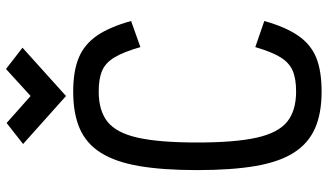

<svg xmlns="http://www.w3.org/2000/svg" viewBox="-246 -832 1092 640"><g transform="rotate(-90 300.0 -512.0)"><path d="M315 14Q241 14 191 -8.5Q141 -31 110.5 -79.5Q80 -128 66.5 -207Q53 -286 53 -401Q53 -515 66.5 -594Q80 -673 110.5 -721.5Q141 -770 191 -792Q241 -814 315 -814Q383 -814 427.5 -795.5Q472 -777 501 -735Q530 -693 550 -621L463 -590Q447 -646 429 -676Q411 -706 384.5 -717.5Q358 -729 315 -729Q251 -729 214 -699.5Q177 -670 161 -598.5Q145 -527 145 -401Q145 -275 161 -203Q177 -131 214 -101Q251 -71 315 -71Q358 -71 384.5 -82.5Q411 -94 429 -123Q447 -152 463 -207L550 -177Q530 -106 501 -64Q472 -22 428 -4Q384 14 315 14ZM300 -838 140 -981 210 -1036 300 -956 390 -1038 461 -983Z"/></g></svg>

Font: Victor Mono SemiBold
Style: Regular
Weight: 600
Monospace: yes
Designer: Rune Bjørnerås
Version: Version 1.561;gftools[0.9.30]